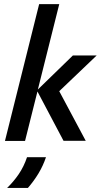

<svg xmlns="http://www.w3.org/2000/svg" viewBox="-20 -687 491 936"><path d="M4.2 0 170.8 -666.7H268.8L164.6 -250.7L335.4 -416.7H451.4L268.8 -242.4L397.9 -0.7H289.6L162.5 -241L102.1 0ZM14.6 229.2Q45.8 199.3 71.2 162.2Q96.5 125 111.8 79.2H204.2Q190.3 120.8 167.7 158.3Q145.1 195.8 116 229.2Z"/></svg>

Font: Afacad Medium
Style: Italic
Weight: 500
Italic angle: -14°
Designer: Kristian Moeller
Foundry: Dicotype
Version: Version 1.000; ttfautohint (v1.8.4.7-5d5b)